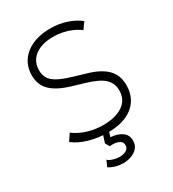

<svg xmlns="http://www.w3.org/2000/svg" viewBox="-221 -834 1059 1177"><g transform="rotate(-30 308.5 -245.0)"><path d="M311 15Q245 15 182 -2.8Q119 -20.5 76 -54L108 -102Q135.5 -81.5 168 -67.5Q200.5 -53.5 236.8 -46.2Q273 -39 312 -39Q397.5 -39 449.2 -73.8Q501 -108.5 501 -176Q501 -224 467.2 -257.5Q433.5 -291 342 -318L258 -343Q167.5 -370 124.8 -412.2Q82 -454.5 82 -521Q82 -566.5 99.5 -602.2Q117 -638 149.2 -663.2Q181.5 -688.5 225.8 -701.8Q270 -715 323 -715Q385 -715 438 -697Q491 -679 527.5 -649.5L495 -604Q471 -622.5 441.5 -635.5Q412 -648.5 379 -655.2Q346 -662 312 -662Q260 -662 220.2 -646.2Q180.5 -630.5 158.2 -600Q136 -569.5 136 -525Q136 -494 149.8 -470.2Q163.5 -446.5 197.8 -427.2Q232 -408 293 -390L384 -363Q471 -337.5 513 -294Q555 -250.5 555 -180Q555 -122 527.2 -78Q499.5 -34 445 -9.5Q390.5 15 311 15ZM303 225Q273 225 247.5 217.8Q222 210.5 201 197L220 154Q229 164.5 253 172.2Q277 180 301 180Q323.5 180 344.8 169.8Q366 159.5 366 135Q366 108.5 338.8 98.5Q311.5 88.5 279 93L262 63L289 -20H330L310 47Q357.5 50 388.8 71.5Q420 93 420 133Q420 167 400.5 187.2Q381 207.5 353.8 216.2Q326.5 225 303 225Z"/></g></svg>

Font: Geologica Roman Thin
Style: Regular
Weight: 250
Designer: Sindre Bremnes, Frode Helland
Foundry: Monokrom Skriftforlag AS
Version: Version 1.010;gftools[0.9.28]